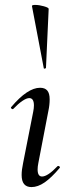

<svg xmlns="http://www.w3.org/2000/svg" viewBox="-20 -752 287 781"><path d="M177 -302 136 -89Q133 -74 133 -63Q133 -34 151 -34Q174 -34 214 -76Q215 -77 217 -77Q221 -77 223 -73.5Q225 -70 222 -68Q189 -29 161.5 -10Q134 9 108 9Q68 9 68 -40Q68 -61 74 -89L115 -297Q118 -312 118 -323Q118 -353 99 -353Q88 -353 71 -341.5Q54 -330 34 -309Q33 -308 31 -308Q28 -308 25.5 -311.5Q23 -315 26 -317Q92 -395 143 -395Q163 -395 172.5 -383.5Q182 -372 182 -348Q182 -325 177 -302ZM123 -732Q139 -732 158.5 -726.5Q178 -721 178 -716L167 -476Q167 -474 162.5 -473Q158 -472 158 -475L110 -727Q109 -732 123 -732Z"/></svg>

Font: CormorantInfant-MediumItalic
Style: Italic
Weight: 500
Italic angle: -10°
Designer: Christian Thalmann (Catharsis Fonts)
Foundry: Catharsis Fonts
Version: Version 3.303